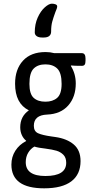

<svg xmlns="http://www.w3.org/2000/svg" viewBox="-20 -812 511 1044"><path d="M42 83Q42 41 63.5 7.5Q85 -26 122 -45V-47Q107 -59 98.5 -78Q90 -97 90 -120Q90 -179 137 -212Q62 -249 62 -357Q62 -435 105 -482Q148 -529 228 -529Q253 -529 275 -523H425Q445 -523 445 -494V-482Q445 -467 440.5 -460.5Q436 -454 425 -454Q382 -454 367 -456L365 -454Q392 -411 392 -358Q392 -285 351 -238.5Q310 -192 236 -189Q164 -186 164 -128Q164 -98 187 -87.5Q210 -77 260 -70L281 -67Q344 -58 381 -26.5Q418 5 418 64Q418 136 368 174Q318 212 220 212Q42 212 42 83ZM315 -356Q315 -416 291.5 -439Q268 -462 227 -462Q186 -462 163 -439Q140 -416 140 -356Q140 -301 163 -280Q186 -259 227 -259Q267 -259 291 -280Q315 -301 315 -356ZM340 73Q340 45 324.5 29.5Q309 14 287 7.5Q265 1 227 -4Q189 -8 167 -15Q146 -3 133 19Q120 41 120 70Q120 145 227 145Q340 145 340 73ZM169 -636Q169 -681 185 -716.5Q201 -752 223.5 -772Q246 -792 262 -792Q273 -792 282 -788.5Q291 -785 291 -777Q291 -768 281 -746Q270 -716 264 -694Q258 -672 258 -640Q258 -625 248 -616.5Q238 -608 218 -608H209Q190 -608 179.5 -615.5Q169 -623 169 -636Z"/></svg>

Font: Asap Condensed
Style: Regular
Weight: 400
Designer: Pablo Cosgaya
Foundry: Omnibus-Type
Version: Version 1.010; ttfautohint (v1.8)